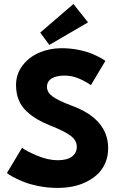

<svg xmlns="http://www.w3.org/2000/svg" viewBox="-20 -908 598 940"><path d="M221.5 -688 177 -748.5 339.5 -888.5 411 -798.5ZM281.5 -672Q324 -672 364 -664Q404 -656 431 -644.5Q458 -633 473.5 -624.2Q489 -615.5 496 -610L425 -491Q405.5 -506 369.8 -522Q334 -538 297 -538Q256.5 -538 233.2 -524Q210 -510 210 -482.5Q210 -455.5 237.5 -435.5Q265 -415.5 329 -391.5Q509.5 -326 509.5 -182.5Q509.5 -143.5 496 -111.2Q482.5 -79 459 -56.5Q435.5 -34 404 -18.2Q372.5 -2.5 336.5 4.8Q300.5 12 261.5 12Q214 12 168 2.8Q122 -6.5 90.8 -19.8Q59.5 -33 40 -43.8Q20.5 -54.5 14 -61L88 -184.5Q107.5 -169 161.2 -146.2Q215 -123.5 262.5 -123.5Q308 -123.5 332 -141.2Q356 -159 356 -189.5Q356 -221 325.2 -243.8Q294.5 -266.5 224.5 -294Q188.5 -308.5 161.5 -324.5Q134.5 -340.5 109.5 -363.8Q84.5 -387 71.5 -419.2Q58.5 -451.5 58.5 -491.5Q58.5 -545 90 -586.8Q121.5 -628.5 172 -650.2Q222.5 -672 281.5 -672Z"/></svg>

Font: League Spartan
Style: Bold
Weight: 700
Foundry: The League of Moveable Type
Version: Version 2.002